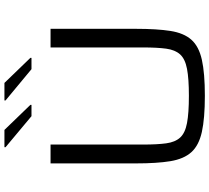

<svg xmlns="http://www.w3.org/2000/svg" viewBox="-59 -877 944 866"><g transform="rotate(-90 413.0 -444.0)"><path d="M414 8Q312 8 251 -5.5Q190 -19 159.5 -53Q129 -87 119 -147.5Q109 -208 109 -303V-688H194V-271Q194 -207 199.5 -166.5Q205 -126 225.5 -103.5Q246 -81 291 -72.5Q336 -64 414 -64Q491 -64 535.5 -72.5Q580 -81 600.5 -103.5Q621 -126 626.5 -166.5Q632 -207 632 -271V-688H716V-303Q716 -208 706.5 -147.5Q697 -87 667 -53Q637 -19 576.5 -5.5Q516 8 414 8ZM585 -774H534L393 -891V-896H472L585 -779ZM373 -774H322L182 -891V-896H260L373 -779Z"/></g></svg>

Font: Saira Expanded
Style: Regular
Weight: 400
Width: 7
Designer: Hector Gatti with collaboration of the Omnibus-Type team
Foundry: Omnibus-Type
Version: Version 1.100; ttfautohint (v1.8.3)